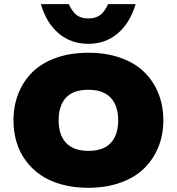

<svg xmlns="http://www.w3.org/2000/svg" viewBox="-20 -894 851 924"><path d="M262.2 -314.9Q262.2 -245.1 297.9 -206.5Q333.5 -168 405.8 -168Q478 -168 513.4 -206.5Q548.8 -245.1 548.8 -314.9Q548.8 -384.8 513.2 -423.3Q477.5 -461.9 404.8 -461.9Q332 -461.9 297.1 -423.6Q262.2 -385.3 262.2 -314.9ZM766.1 -314.9Q766.1 -246.6 742.7 -187.7Q719.2 -128.9 674.8 -84.7Q630.4 -40.5 560.8 -15.4Q491.2 9.8 404.8 9.8Q334.5 9.8 275.9 -6.6Q217.3 -22.9 174.8 -52.2Q132.3 -81.5 103 -122.1Q73.7 -162.6 59.3 -211.2Q44.9 -259.8 44.9 -314.9Q44.9 -383.8 67.9 -442.6Q90.8 -501.5 134.8 -545.7Q178.7 -589.8 248 -615Q317.4 -640.1 404.8 -640.1Q492.2 -640.1 561.5 -615.2Q630.9 -590.3 675.3 -546.1Q719.7 -502 742.9 -443.1Q766.1 -384.3 766.1 -314.9ZM500 -874H632.8Q605.5 -783.2 546.4 -733.2Q487.3 -683.1 404.8 -683.1Q321.8 -683.1 262.5 -733.2Q203.1 -783.2 176.8 -874H311Q328.1 -837.4 349.1 -821.3Q370.1 -805.2 404.8 -805.2Q439.9 -805.2 461.7 -821.3Q483.4 -837.4 500 -874Z"/></svg>

Font: Sinkin Sans 900 X Black
Style: Regular
Weight: 950
Designer: Keith Bates
Foundry: K-Type
Version: Sinkin Sans (version 1.0)  by Keith Bates   •   © 2014   www